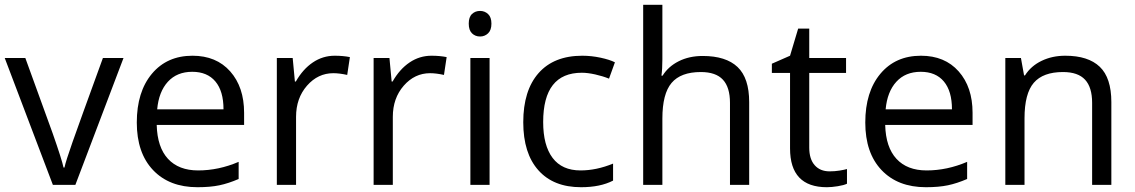

<svg xmlns="http://www.w3.org/2000/svg" viewBox="-20 -780 4789 810"><path d="M203.1 0 0 -535.2H86.9L202.1 -217.8Q241.2 -106.4 248 -73.2H252Q257.3 -99.1 285.9 -180.4Q314.5 -261.7 414.1 -535.2H501L297.9 0Z M813 9.8Q694.3 9.8 625.7 -62.5Q557.1 -134.8 557.1 -263.2Q557.1 -392.6 620.8 -468.8Q684.6 -544.9 792 -544.9Q892.6 -544.9 951.2 -478.8Q1009.8 -412.6 1009.8 -304.2V-252.9H641.1Q643.6 -158.7 688.7 -109.9Q733.9 -61 815.9 -61Q902.3 -61 986.8 -97.2V-24.9Q943.8 -6.3 905.5 1.7Q867.2 9.8 813 9.8ZM791 -477.1Q726.6 -477.1 688.2 -435.1Q649.9 -393.1 643.1 -318.8H922.9Q922.9 -395.5 888.7 -436.3Q854.5 -477.1 791 -477.1Z M1392.1 -544.9Q1427.7 -544.9 1456.1 -539.1L1444.8 -463.9Q1411.6 -471.2 1386.2 -471.2Q1321.3 -471.2 1275.1 -418.5Q1229 -365.7 1229 -287.1V0H1147.9V-535.2H1214.8L1224.1 -436H1228Q1257.8 -488.3 1299.8 -516.6Q1341.8 -544.9 1392.1 -544.9Z M1800.3 -544.9Q1835.9 -544.9 1864.3 -539.1L1853 -463.9Q1819.8 -471.2 1794.4 -471.2Q1729.5 -471.2 1683.3 -418.5Q1637.2 -365.7 1637.2 -287.1V0H1556.2V-535.2H1623L1632.3 -436H1636.2Q1666 -488.3 1708 -516.6Q1750 -544.9 1800.3 -544.9Z M2045.4 0H1964.4V-535.2H2045.4ZM1957.5 -680.2Q1957.5 -708 1971.2 -720.9Q1984.9 -733.9 2005.4 -733.9Q2024.9 -733.9 2039.1 -720.7Q2053.2 -707.5 2053.2 -680.2Q2053.2 -652.8 2039.1 -639.4Q2024.9 -626 2005.4 -626Q1984.9 -626 1971.2 -639.4Q1957.5 -652.8 1957.5 -680.2Z M2431.2 9.8Q2314.9 9.8 2251.2 -61.8Q2187.5 -133.3 2187.5 -264.2Q2187.5 -398.4 2252.2 -471.7Q2316.9 -544.9 2436.5 -544.9Q2475.1 -544.9 2513.7 -536.6Q2552.2 -528.3 2574.2 -517.1L2549.3 -448.2Q2522.5 -459 2490.7 -466.1Q2459 -473.1 2434.6 -473.1Q2271.5 -473.1 2271.5 -265.1Q2271.5 -166.5 2311.3 -113.8Q2351.1 -61 2429.2 -61Q2496.1 -61 2566.4 -89.8V-18.1Q2512.7 9.8 2431.2 9.8Z M3059.6 0V-346.2Q3059.6 -411.6 3029.8 -443.8Q3000 -476.1 2936.5 -476.1Q2852.1 -476.1 2813.2 -430.2Q2774.4 -384.3 2774.4 -279.8V0H2693.4V-759.8H2774.4V-529.8Q2774.4 -488.3 2770.5 -460.9H2775.4Q2799.3 -499.5 2843.5 -521.7Q2887.7 -543.9 2944.3 -543.9Q3042.5 -543.9 3091.6 -497.3Q3140.6 -450.7 3140.6 -349.1V0Z M3480 -57.1Q3501.5 -57.1 3521.5 -60.3Q3541.5 -63.5 3553.2 -66.9V-4.9Q3540 1.5 3514.4 5.6Q3488.8 9.8 3468.3 9.8Q3313 9.8 3313 -153.8V-472.2H3236.3V-511.2L3313 -544.9L3347.2 -659.2H3394V-535.2H3549.3V-472.2H3394V-157.2Q3394 -108.9 3417 -83Q3439.9 -57.1 3480 -57.1Z M3886.2 9.8Q3767.6 9.8 3699 -62.5Q3630.4 -134.8 3630.4 -263.2Q3630.4 -392.6 3694.1 -468.8Q3757.8 -544.9 3865.2 -544.9Q3965.8 -544.9 4024.4 -478.8Q4083 -412.6 4083 -304.2V-252.9H3714.4Q3716.8 -158.7 3762 -109.9Q3807.1 -61 3889.2 -61Q3975.6 -61 4060.1 -97.2V-24.9Q4017.1 -6.3 3978.8 1.7Q3940.4 9.8 3886.2 9.8ZM3864.3 -477.1Q3799.8 -477.1 3761.5 -435.1Q3723.1 -393.1 3716.3 -318.8H3996.1Q3996.1 -395.5 3961.9 -436.3Q3927.7 -477.1 3864.3 -477.1Z M4587.4 0V-346.2Q4587.4 -411.6 4557.6 -443.8Q4527.8 -476.1 4464.4 -476.1Q4380.4 -476.1 4341.3 -430.7Q4302.2 -385.3 4302.2 -280.8V0H4221.2V-535.2H4287.1L4300.3 -461.9H4304.2Q4329.1 -501.5 4374 -523.2Q4418.9 -544.9 4474.1 -544.9Q4570.8 -544.9 4619.6 -498.3Q4668.5 -451.7 4668.5 -349.1V0Z"/></svg>

Font: f01525491
Style: Regular
Weight: 400
Foundry: Ascender Corporation
Version: Version 1.10